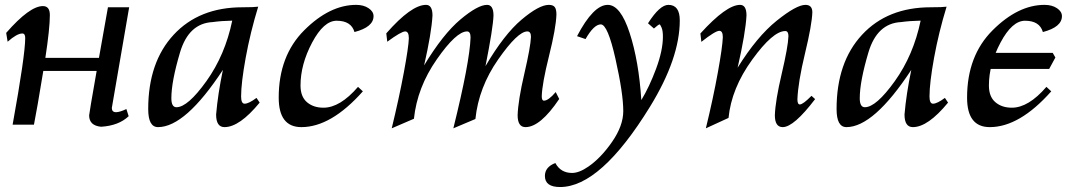

<svg xmlns="http://www.w3.org/2000/svg" viewBox="-20 -502 4321 773"><path d="M387.2 8.3Q338.9 3.9 338.9 -37.6Q338.9 -44.4 369.1 -216.3H154.3Q128.4 -58.1 116.7 0H30.8Q81.5 -280.3 81.5 -349.1Q81.5 -367.2 69.8 -367.2Q48.3 -367.2 10.7 -334L4.9 -369.6Q99.1 -477.5 152.8 -477.5Q180.7 -477.5 180.7 -441.4Q180.7 -387.7 162.6 -269H378.4L414.6 -472.7H500Q431.2 -76.2 430.2 -67.4Q430.2 -50.3 447.3 -50.3Q461.9 -50.3 488.8 -63L498 -34.2Q458 3.9 387.2 8.3Z M690.4 -70.3Q735.8 -70.3 811 -175.3Q886.2 -280.3 915 -418.9Q871.1 -418 835.9 -413.1Q739.7 -408.2 704.8 -291Q669.9 -173.8 669.9 -106.4Q669.9 -70.3 690.4 -70.3ZM883.8 9.8Q850.1 9.8 850.1 -41Q856.9 -122.1 877.4 -220.7Q726.1 9.8 616.2 9.8Q576.7 9.8 576.7 -63Q576.7 -251.5 679.2 -362.1Q781.7 -472.7 956.1 -472.7Q1003.4 -472.7 1019.5 -475.1Q987.8 -371.6 969.2 -269.8Q950.7 -168 950.7 -113.8Q950.7 -84.5 964.8 -84.5Q981.4 -84.5 1012.7 -107.9L1025.4 -88.9Q944.3 9.8 883.8 9.8Z M1193.4 9.8Q1102.1 9.8 1102.1 -108.9Q1102.1 -277.3 1204.6 -379.9Q1307.1 -482.4 1414.1 -482.4Q1443.8 -482.4 1463.9 -469Q1483.9 -455.6 1483.9 -437Q1483.9 -393.1 1407.2 -373Q1394 -418.5 1335.4 -418.5Q1283.2 -418.5 1236.6 -330.6Q1189.9 -242.7 1189.9 -157.7Q1189.9 -112.8 1215.8 -90.6Q1241.7 -68.4 1282.2 -68.4Q1349.1 -68.4 1421.4 -152.3L1440.9 -134.3Q1313 9.8 1193.4 9.8Z M1805.2 14.6Q1871.1 -251.5 1874.5 -351.1Q1874.5 -375.5 1860.4 -375.5Q1816.9 -375.5 1738.3 -262.7Q1659.7 -149.9 1646.5 -23.9L1557.1 14.6Q1586.9 -108.4 1606 -210.9Q1625 -313.5 1626 -347.7Q1626 -375.5 1611.3 -375.5Q1595.7 -375.5 1539.1 -334L1535.2 -367.7Q1635.7 -482.4 1695.3 -482.4Q1721.2 -482.4 1721.2 -439.5Q1717.3 -369.1 1687.5 -238.8Q1763.7 -364.7 1833.7 -423.6Q1903.8 -482.4 1940.9 -482.4Q1966.8 -482.4 1966.8 -439.5Q1965.3 -390.6 1934.6 -235.8Q2009.3 -363.3 2079.8 -422.9Q2150.4 -482.4 2189.5 -482.4Q2206.5 -482.4 2213.4 -473.6Q2220.2 -464.8 2220.2 -443.4Q2218.3 -388.2 2190.4 -276.9Q2162.6 -165.5 2161.1 -114.3Q2161.1 -96.7 2169.9 -96.7Q2188 -96.7 2217.3 -131.3L2231.4 -103.5Q2155.3 9.8 2095.7 9.8Q2064 9.8 2064 -38.1Q2065.9 -97.7 2091.1 -205.8Q2116.2 -314 2117.7 -353.5Q2117.7 -375.5 2103 -375.5Q2064.5 -375.5 1985.8 -262.9Q1907.2 -150.4 1894 -22.9Z M2234.9 251Q2173.8 251 2173.8 206.5Q2173.8 170.4 2215.8 154.3Q2237.3 194.3 2283.2 194.3Q2312 194.3 2349.1 168.5Q2399.9 133.3 2444.6 68.6Q2489.3 3.9 2489.3 -54.7Q2489.3 -125.5 2458 -264.6Q2426.8 -403.8 2398.9 -403.8Q2371.1 -403.8 2337.4 -344.7L2303.2 -356.4Q2369.1 -482.4 2426.8 -482.4Q2478 -482.4 2514.9 -369.6Q2551.8 -256.8 2562 -99.1Q2594.2 -151.9 2621.6 -225.6Q2648.9 -299.3 2648.9 -354.5Q2648.9 -378.9 2643.3 -391.4Q2637.7 -403.8 2635.7 -403.8Q2631.3 -403.8 2612.8 -387.2L2588.9 -408.2Q2636.2 -482.4 2670.9 -482.4Q2716.8 -482.4 2716.8 -419.9Q2716.8 -267.6 2597.2 -72.8Q2397.9 251 2234.9 251Z M2821.8 14.6Q2851.6 -107.9 2870.1 -210.4Q2888.7 -313 2890.1 -352.1Q2890.1 -377.9 2876 -377.9Q2859.9 -377.9 2803.7 -333.5L2799.8 -367.2Q2904.3 -482.4 2959.5 -482.4Q2985.4 -482.4 2985.4 -439.9Q2981.9 -370.1 2949.7 -229.5Q3027.3 -354.5 3106.9 -418.5Q3186.5 -482.4 3222.7 -482.4Q3250.5 -482.4 3250.5 -452.6Q3249 -402.8 3220.9 -286.6Q3192.9 -170.4 3190.4 -102.1Q3190.4 -81.5 3200.2 -81.5Q3212.9 -81.5 3247.1 -116.2L3261.7 -103Q3175.8 9.8 3131.3 9.8Q3099.6 9.8 3099.6 -38.1Q3101.6 -96.2 3127.2 -205.1Q3152.8 -314 3154.3 -356.4Q3154.3 -377 3141.6 -377Q3091.8 -377 3008.3 -261.7Q2924.8 -146.5 2913.1 -27.3Z M3461.9 -70.3Q3507.3 -70.3 3582.5 -175.3Q3657.7 -280.3 3686.5 -418.9Q3642.6 -418 3607.4 -413.1Q3511.2 -408.2 3476.3 -291Q3441.4 -173.8 3441.4 -106.4Q3441.4 -70.3 3461.9 -70.3ZM3655.3 9.8Q3621.6 9.8 3621.6 -41Q3628.4 -122.1 3648.9 -220.7Q3497.6 9.8 3387.7 9.8Q3348.1 9.8 3348.1 -63Q3348.1 -251.5 3450.7 -362.1Q3553.2 -472.7 3727.5 -472.7Q3774.9 -472.7 3791 -475.1Q3759.3 -371.6 3740.7 -269.8Q3722.2 -168 3722.2 -113.8Q3722.2 -84.5 3736.3 -84.5Q3752.9 -84.5 3784.2 -107.9L3796.9 -88.9Q3715.8 9.8 3655.3 9.8Z M3964.8 9.8Q3873.5 9.8 3873.5 -108.9Q3873.5 -277.3 3976.1 -379.9Q4078.6 -482.4 4185.5 -482.4Q4215.3 -482.4 4235.4 -469Q4255.4 -455.6 4255.4 -437Q4255.4 -393.1 4178.7 -373Q4165.5 -418.5 4106.9 -418.5Q4054.7 -418.5 4008.1 -330.6Q3961.4 -242.7 3961.4 -157.7Q3961.4 -112.8 3987.3 -90.6Q4013.2 -68.4 4053.7 -68.4Q4120.6 -68.4 4192.9 -152.3L4212.4 -134.3Q4084.5 9.8 3964.8 9.8ZM4204.1 -224.6H3905.3L3894 -238.3L3920.4 -289.1H4218.3L4229 -270.5Z"/></svg>

Font: Kelvinch
Style: Italic
Weight: 400
Italic angle: -10°
Designer: Paul James Miller
Foundry: High-Logic / Made with FontCreator
Version: Version 3.40;July 22, 2017;FontCreator 11.0.0.2388 64-bit